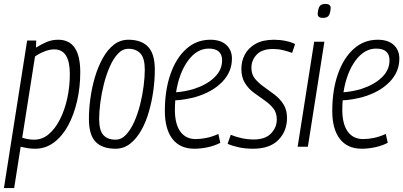

<svg xmlns="http://www.w3.org/2000/svg" viewBox="-41 -746 2050 976"><path d="M-21 210 97 -540H143L142 -504Q169 -521 196 -532.5Q223 -544 255 -544Q367 -544 367 -379Q367 -303 351 -233Q335 -163 305.5 -108.5Q276 -54 233.5 -22Q191 10 138 10Q116 10 98 7Q80 4 64 0L31 210ZM133 -36Q174 -36 207 -64Q240 -92 264 -139.5Q288 -187 301 -246.5Q314 -306 314 -370Q314 -495 235 -495Q212 -495 186 -485Q160 -475 137 -459L72 -46Q84 -42 99.5 -39Q115 -36 133 -36Z M546 10Q479 10 445 -25Q411 -60 411 -142Q411 -191 418.5 -246Q426 -301 441.5 -353.5Q457 -406 481 -449.5Q505 -493 537.5 -518.5Q570 -544 612 -544Q677 -544 711.5 -508.5Q746 -473 746 -391Q746 -341 738.5 -286Q731 -231 716 -178.5Q701 -126 677 -83.5Q653 -41 620.5 -15.5Q588 10 546 10ZM546 -36Q576 -36 599.5 -61Q623 -86 641 -126Q659 -166 671 -213.5Q683 -261 689 -308Q695 -355 695 -392Q695 -450 673 -474Q651 -498 612 -498Q582 -498 558.5 -473Q535 -448 517 -407Q499 -366 487 -318.5Q475 -271 469 -224.5Q463 -178 463 -142Q463 -83 484.5 -59.5Q506 -36 546 -36Z M1079 -20Q1050 -5 1015 2.5Q980 10 947 10Q874 10 835.5 -40Q797 -90 797 -182Q797 -287 825.5 -369Q854 -451 906 -497.5Q958 -544 1028 -544Q1081 -544 1109.5 -517.5Q1138 -491 1138 -448Q1138 -380 1088 -329Q1038 -278 953 -253Q927 -246 900.5 -241.5Q874 -237 850 -236Q848 -212 848 -188Q848 -116 875.5 -77.5Q903 -39 954 -39Q980 -39 1009 -45Q1038 -51 1069 -65ZM1020 -499Q960 -499 915 -438Q870 -377 854 -277Q898 -280 945 -294Q1010 -315 1049 -352.5Q1088 -390 1088 -439Q1088 -499 1020 -499Z M1116 -15 1132 -61Q1155 -51 1186 -44Q1217 -37 1249 -37Q1307 -37 1336.5 -67.5Q1366 -98 1366 -139Q1366 -173 1348 -195.5Q1330 -218 1303 -236.5Q1276 -255 1249 -275Q1222 -295 1204 -324Q1186 -353 1186 -396Q1186 -435 1203.5 -468.5Q1221 -502 1258 -523Q1295 -544 1352 -544Q1382 -544 1411 -538Q1440 -532 1459 -522L1444 -477Q1423 -485 1398 -491Q1373 -497 1347 -497Q1291 -497 1264 -468.5Q1237 -440 1237 -401Q1237 -368 1255 -346Q1273 -324 1300 -305Q1327 -286 1354 -265.5Q1381 -245 1399.5 -216.5Q1418 -188 1418 -146Q1418 -80 1374.5 -35Q1331 10 1245 10Q1206 10 1173.5 3Q1141 -4 1116 -15Z M1613 -726Q1641 -726 1640 -704Q1638 -678 1630 -666.5Q1622 -655 1600 -655Q1573 -655 1574 -677Q1576 -703 1584 -714.5Q1592 -726 1613 -726ZM1472 0 1556 -534H1608L1524 0Z M1930 -20Q1901 -5 1866 2.5Q1831 10 1798 10Q1725 10 1686.5 -40Q1648 -90 1648 -182Q1648 -287 1676.5 -369Q1705 -451 1757 -497.5Q1809 -544 1879 -544Q1932 -544 1960.5 -517.5Q1989 -491 1989 -448Q1989 -380 1939 -329Q1889 -278 1804 -253Q1778 -246 1751.5 -241.5Q1725 -237 1701 -236Q1699 -212 1699 -188Q1699 -116 1726.5 -77.5Q1754 -39 1805 -39Q1831 -39 1860 -45Q1889 -51 1920 -65ZM1871 -499Q1811 -499 1766 -438Q1721 -377 1705 -277Q1749 -280 1796 -294Q1861 -315 1900 -352.5Q1939 -390 1939 -439Q1939 -499 1871 -499Z"/></svg>

Font: Georama SemiCondensed Light
Style: Italic
Weight: 300
Width: 4
Italic angle: -9°
Designer: Jean-Baptiste Levee
Foundry: Production Type
Version: Version 1.000